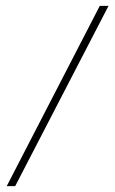

<svg xmlns="http://www.w3.org/2000/svg" viewBox="-20 -600 395 658"><path d="M3 38 322 -580H352L32 38Z"/></svg>

Font: Genos Thin ExtraLight
Style: Italic
Weight: 250
Italic angle: -8°
Version: Version 1.010